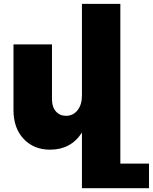

<svg xmlns="http://www.w3.org/2000/svg" viewBox="-20 -777 802 1008"><path d="M611.8 82H762.2V210.9H410.2V-81.1Q352.5 8.8 243.2 8.8Q157.2 8.8 104 -47.9Q50.8 -104.5 50.8 -199.2V-543.9H252.9V-255.9Q252.9 -215.8 273.2 -192.4Q293.5 -168.9 327.1 -168.9Q364.7 -169.4 387.5 -198.7Q410.2 -228 410.2 -274.9V-756.8H611.8Z"/></svg>

Font: Montserrat arm ExtraBold
Style: Regular
Weight: 800
Designer: Julieta Ulanovsky
Foundry: Julieta Ulanovsky
Version: Version 6.000;PS 006.000;hotconv 1.0.88;makeotf.lib2.5.64775